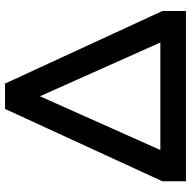

<svg xmlns="http://www.w3.org/2000/svg" viewBox="-18 -722 740 743"><g transform="rotate(-90 351.5 -350.0)"><path d="M302 -700H400L681 -91V0H22V-91ZM351 -565 143 -99H559Z"/></g></svg>

Font: Albert Sans SemiBold
Style: Regular
Weight: 600
Designer: Andreas Rasmussen
Foundry: a.Foundry
Version: Version 1.025